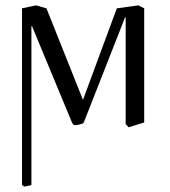

<svg xmlns="http://www.w3.org/2000/svg" viewBox="-20 -462 633 715"><path d="M448 0 459 12 517 -6V-431L495 -442L415 -431L289 -90L153 -431L114 -442L62 -431V227L71 233L97 227V-364L99 -365L248 -6C251 1 255 4 259 4C265 4 289 1 292 -6L446 -398L448 -397Z"/></svg>

Font: Libertinus Serif
Style: Regular
Weight: 400
Designer: Philipp H. Poll, Khaled Hosny
Foundry: Caleb Maclennan
Version: Version 7.050;RELEASE